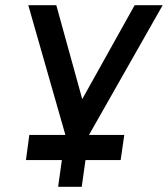

<svg xmlns="http://www.w3.org/2000/svg" viewBox="-20 -520 647 740"><path d="M89 -500 232 0 204 200H295L323 0L607 -500H499L297 -138L197 -500ZM80 97H445L459 0H93Z"/></svg>

Font: Unageo
Style: Medium-Italic
Weight: 500
Designer: Richard Sepsi
Foundry: Richard Sepsi
Version: Version 2.000